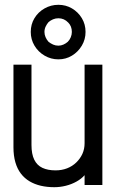

<svg xmlns="http://www.w3.org/2000/svg" viewBox="-20 -770 486 799"><path d="M223 -750Q192 -750 165.5 -735Q139 -720 123.5 -694.5Q108 -669 108 -637Q108 -606 123.5 -580Q139 -554 165.5 -538.5Q192 -523 223 -523Q254 -523 279.5 -538.5Q305 -554 320.5 -580Q336 -606 336 -637Q336 -669 320.5 -694.5Q305 -720 279.5 -735Q254 -750 223 -750ZM223 -694Q247 -694 264 -676Q279 -661 279 -637Q279 -626 274.5 -615Q270 -604 262 -596Q254 -589 244 -584.5Q234 -580 223 -580Q211 -580 201 -584.5Q191 -589 182 -596Q174 -605 169.5 -615.5Q165 -626 165 -637Q165 -649 170 -659.5Q175 -670 182 -678Q190 -685 200.5 -689.5Q211 -694 223 -694ZM332 -41V0H406V-501H332V-174Q332 -150 323 -130Q314 -110 297.5 -94Q281 -78 259 -69.5Q237 -61 211 -61Q179 -61 156.5 -71.5Q134 -82 122.5 -105.5Q111 -129 111 -167V-501H36V-157Q36 -122 44 -94.5Q52 -67 67 -47.5Q82 -28 103 -15.5Q124 -3 150 3Q176 9 206 9Q230 9 254 3Q278 -3 298.5 -14.5Q319 -26 332 -41Z"/></svg>

Font: Advent Pro Medium
Style: Regular
Weight: 500
Designer: VivaRado, Andreas Kalpakidis
Foundry: VivaRado, Andreas Kalpakidis
Version: Version 3.000